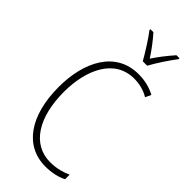

<svg xmlns="http://www.w3.org/2000/svg" viewBox="-297 -1006 1073 1073"><g transform="rotate(45 240.0 -469.0)"><path d="M287 -791H322C346 -836 388 -899 420 -941V-948H396C361 -908 332 -871 304 -829C278 -870 243 -916 214 -948H190V-941C218 -905 261 -837 287 -791ZM322 -689C359 -689 400 -681 438 -658L454 -692C413 -714 370 -724 322 -724C140 -724 56 -556 56 -358C56 -132 154 10 318 10C369 10 414 -1 446 -18V-54C416 -40 373 -26 320 -26C178 -26 96 -158 96 -358C96 -533 166 -689 322 -689Z"/></g></svg>

Font: Noto Sans Condensed ExtraLight
Style: Regular
Weight: 200
Width: 3
Designer: Monotype Design Team
Foundry: Monotype Imaging Inc.
Version: Version 2.013